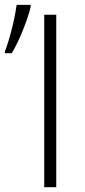

<svg xmlns="http://www.w3.org/2000/svg" viewBox="-40 -775 353 795"><path d="M143.1 0V-713.9H192.9V0ZM-19.5 -562.5Q-5.4 -599.1 8.3 -652.3Q22 -705.6 28.8 -754.9H86.9V-746.6Q78.1 -709 56.2 -653.3Q34.2 -597.7 8.8 -554.7H-19.5Z"/></svg>

Font: JBL Sans
Style: Light
Weight: 300
Version: Version 1.10